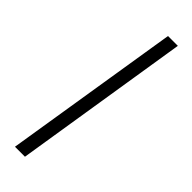

<svg xmlns="http://www.w3.org/2000/svg" viewBox="-294 -718 911 911"><g transform="rotate(45 162.0 -262.5)"><path d="M60 180 202 -705H268L127 180Z"/></g></svg>

Font: Nunito Sans 7pt SemiExpanded Light
Style: Italic
Weight: 300
Width: 6
Italic angle: -9°
Designer: Vernon Adams
Foundry: Vernon Adams
Version: Version 3.101;gftools[0.9.27]